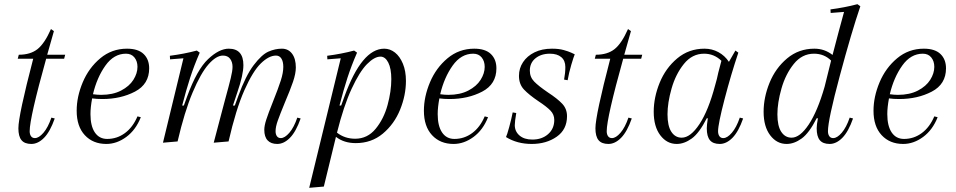

<svg xmlns="http://www.w3.org/2000/svg" viewBox="-20 -677 4576 919"><path d="M201 -396Q122 -113 122 -49Q122 -34 128.5 -25Q135 -16 147 -16Q166 -16 188 -41.5Q210 -67 226 -114L242 -110Q220 -47 191 -17.5Q162 12 130 12Q98 12 83 -6Q68 -24 68 -63Q68 -124 139 -396H65L70 -415Q125 -415 159 -441.5Q193 -468 224 -538L238 -528L206 -415H292L287 -396Z M421 -206Q413 -163 413 -131Q413 -74 434 -43Q455 -12 493 -12Q540 -12 578 -40Q616 -68 638 -120L654 -116Q630 -55 584.5 -21.5Q539 12 489 12Q425 12 386 -30Q347 -72 347 -147Q347 -214 376 -283Q405 -352 460 -398Q515 -444 588 -444Q641 -444 667.5 -418.5Q694 -393 694 -350Q694 -274 626 -238.5Q558 -203 470 -203Q443 -203 421 -206ZM425 -226Q446 -223 464 -223Q520 -223 559.5 -243.5Q599 -264 618.5 -295Q638 -326 638 -357Q638 -384 623.5 -402Q609 -420 583 -420Q525 -420 484.5 -363Q444 -306 425 -226Z M1039 -131 1057 -199Q1076 -268 1084.5 -303Q1093 -338 1093 -357Q1093 -380 1081.5 -395.5Q1070 -411 1047 -411Q1015 -411 978 -369Q941 -327 902 -234.5Q863 -142 830 0L760 6L858 -398L794 -393L793 -410Q862 -419 922 -435L936 -425Q909 -363 890 -304.5Q871 -246 852 -172H860L876 -216Q923 -344 976 -394Q1029 -444 1075 -444Q1145 -444 1145 -365Q1145 -319 1116 -235L1095 -172H1104L1120 -216Q1156 -315 1194.5 -365.5Q1233 -416 1265 -430Q1297 -444 1329 -444Q1360 -444 1378 -420Q1396 -396 1396 -354Q1396 -325 1382.5 -285.5Q1369 -246 1343 -185Q1320 -129 1309.5 -99.5Q1299 -70 1299 -49Q1299 -34 1305.5 -25Q1312 -16 1324 -16Q1343 -16 1365 -41.5Q1387 -67 1403 -114L1419 -110Q1397 -47 1368 -17.5Q1339 12 1307 12Q1277 12 1261 -5Q1245 -22 1245 -56Q1245 -75 1254.5 -104.5Q1264 -134 1286 -189Q1312 -254 1324 -291.5Q1336 -329 1336 -357Q1336 -382 1327 -396.5Q1318 -411 1301 -411Q1267 -411 1228.5 -373.5Q1190 -336 1149.5 -244.5Q1109 -153 1074 0L1003 6Z M1923 -290Q1923 -221 1895 -152Q1867 -83 1812.5 -37.5Q1758 8 1683 8Q1626 8 1588 -22L1530 216L1460 222L1611 -398L1547 -393L1546 -410Q1615 -419 1675 -435L1689 -425Q1662 -363 1643 -304.5Q1624 -246 1605 -172H1613L1629 -216Q1712 -444 1819 -444Q1847 -444 1870.5 -425.5Q1894 -407 1908.5 -372Q1923 -337 1923 -290ZM1853 -298Q1853 -349 1838.5 -377.5Q1824 -406 1801 -406Q1772 -406 1736.5 -370Q1701 -334 1663 -252Q1625 -170 1593 -42Q1630 -13 1680 -13Q1739 -13 1778 -60.5Q1817 -108 1835 -174Q1853 -240 1853 -298Z M2083 -206Q2075 -163 2075 -131Q2075 -74 2096 -43Q2117 -12 2155 -12Q2202 -12 2240 -40Q2278 -68 2300 -120L2316 -116Q2292 -55 2246.5 -21.5Q2201 12 2151 12Q2087 12 2048 -30Q2009 -72 2009 -147Q2009 -214 2038 -283Q2067 -352 2122 -398Q2177 -444 2250 -444Q2303 -444 2329.5 -418.5Q2356 -393 2356 -350Q2356 -274 2288 -238.5Q2220 -203 2132 -203Q2105 -203 2083 -206ZM2087 -226Q2108 -223 2126 -223Q2182 -223 2221.5 -243.5Q2261 -264 2280.5 -295Q2300 -326 2300 -357Q2300 -384 2285.5 -402Q2271 -420 2245 -420Q2187 -420 2146.5 -363Q2106 -306 2087 -226Z M2602 -235Q2648 -205 2671 -180.5Q2694 -156 2694 -121Q2694 -57 2644.5 -22.5Q2595 12 2525 12Q2455 12 2402 -21Q2407 -31 2417.5 -69.5Q2428 -108 2434 -139L2451 -136Q2444 -95 2444 -78Q2444 -48 2466.5 -28.5Q2489 -9 2528 -9Q2574 -9 2603.5 -35Q2633 -61 2633 -103Q2633 -129 2614.5 -148Q2596 -167 2558 -192Q2512 -223 2488 -248.5Q2464 -274 2464 -314Q2464 -350 2483.5 -379.5Q2503 -409 2538.5 -426.5Q2574 -444 2622 -444Q2655 -444 2678 -437.5Q2701 -431 2714 -425Q2727 -419 2731 -417Q2726 -406 2714.5 -367Q2703 -328 2697 -293L2680 -296Q2686 -328 2686 -356Q2686 -387 2666.5 -403.5Q2647 -420 2612 -420Q2570 -420 2543 -398Q2516 -376 2516 -339Q2516 -308 2537 -286.5Q2558 -265 2602 -235Z M2963 -396Q2884 -113 2884 -49Q2884 -34 2890.5 -25Q2897 -16 2909 -16Q2928 -16 2950 -41.5Q2972 -67 2988 -114L3004 -110Q2982 -47 2953 -17.5Q2924 12 2892 12Q2860 12 2845 -6Q2830 -24 2830 -63Q2830 -124 2901 -396H2827L2832 -415Q2887 -415 2921 -441.5Q2955 -468 2986 -538L3000 -528L2968 -415H3054L3049 -396Z M3442 -16Q3461 -16 3483 -41.5Q3505 -67 3521 -114L3537 -110Q3515 -47 3486 -17.5Q3457 12 3425 12Q3393 12 3378 -6Q3363 -24 3363 -63Q3363 -78 3368 -111H3363Q3327 -40 3291 -14Q3255 12 3219 12Q3172 12 3140.5 -29.5Q3109 -71 3109 -142Q3109 -211 3137.5 -281Q3166 -351 3221.5 -397.5Q3277 -444 3352 -444Q3388 -444 3418.5 -427.5Q3449 -411 3469 -381L3500 -435L3514 -425Q3479 -321 3448 -202Q3417 -83 3417 -49Q3417 -34 3423.5 -25Q3430 -16 3442 -16ZM3403 -269Q3412 -299 3418 -329L3433 -386Q3398 -420 3350 -420Q3293 -420 3253.5 -371Q3214 -322 3194.5 -253.5Q3175 -185 3175 -130Q3175 -74 3193.5 -46Q3212 -18 3243 -18Q3285 -18 3328 -83Q3371 -148 3403 -269Z M4047 -114 4063 -110Q4041 -47 4012 -17.5Q3983 12 3951 12Q3919 12 3904 -6Q3889 -24 3889 -63Q3889 -80 3895 -111H3889Q3853 -40 3817 -14Q3781 12 3745 12Q3698 12 3666.5 -29.5Q3635 -71 3635 -142Q3635 -211 3663.5 -281Q3692 -351 3747.5 -397.5Q3803 -444 3878 -444Q3927 -444 3965 -414Q3997 -537 4020 -620L3956 -615L3955 -632Q4024 -641 4084 -657L4098 -647Q4056 -524 3999.5 -313.5Q3943 -103 3943 -49Q3943 -34 3949.5 -25Q3956 -16 3968 -16Q3987 -16 4009 -41.5Q4031 -67 4047 -114ZM3927 -262 3958 -387Q3925 -420 3876 -420Q3819 -420 3779.5 -371Q3740 -322 3720.5 -253.5Q3701 -185 3701 -130Q3701 -74 3719.5 -46Q3738 -18 3769 -18Q3809 -18 3851 -81Q3893 -144 3927 -262Z M4235 -206Q4227 -163 4227 -131Q4227 -74 4248 -43Q4269 -12 4307 -12Q4354 -12 4392 -40Q4430 -68 4452 -120L4468 -116Q4444 -55 4398.5 -21.5Q4353 12 4303 12Q4239 12 4200 -30Q4161 -72 4161 -147Q4161 -214 4190 -283Q4219 -352 4274 -398Q4329 -444 4402 -444Q4455 -444 4481.5 -418.5Q4508 -393 4508 -350Q4508 -274 4440 -238.5Q4372 -203 4284 -203Q4257 -203 4235 -206ZM4239 -226Q4260 -223 4278 -223Q4334 -223 4373.5 -243.5Q4413 -264 4432.5 -295Q4452 -326 4452 -357Q4452 -384 4437.5 -402Q4423 -420 4397 -420Q4339 -420 4298.5 -363Q4258 -306 4239 -226Z"/></svg>

Font: Arapey
Style: Italic
Weight: 400
Italic angle: -12°
Designer: Eduardo Rodriguez Tunni
Foundry: Eduardo Rodriguez Tunni
Version: Version 3.000